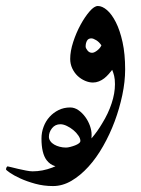

<svg xmlns="http://www.w3.org/2000/svg" viewBox="-71 -316 473 643"><path d="M235.4 147.5Q255.9 123.5 271.5 96.7Q291.5 64.5 302.7 30.5Q314 -3.4 314 -34.2Q314 -50.8 311.3 -61.8Q308.6 -72.8 304.7 -82Q299.3 -75.2 292.7 -67.6Q286.1 -60.1 278.1 -53.7Q270 -47.4 260.3 -43.5Q250.5 -39.6 240.2 -39.6Q227.5 -39.6 213.9 -45.4Q200.2 -51.3 189.2 -61.5Q178.2 -71.8 171.1 -86.7Q164.1 -101.6 164.1 -118.7Q164.1 -144.5 174.1 -175.3Q184.1 -206.1 198.7 -232.9Q213.4 -259.8 229 -277.8Q244.6 -295.9 256.8 -295.9Q271.5 -295.9 287.4 -282.2Q303.2 -268.6 316.9 -241.7Q330.6 -214.8 339.4 -175Q348.1 -135.3 348.1 -83.5Q348.1 -42.5 338.6 2.4Q329.1 47.4 313 90.6Q296.9 133.8 274.4 173.3Q252 212.9 225.1 242.4Q198.2 272 168.2 289.6Q138.2 307.1 106.4 307.1Q75.2 307.1 46.9 299.3Q18.6 291.5 -3.2 281.5Q-24.9 271.5 -37.8 262.5Q-50.8 253.4 -50.8 251.5Q-50.8 248 -49.1 244.6Q-47.4 241.2 -45.4 241.2Q-43.5 241.2 -33.4 243.9Q-23.4 246.6 -10.5 249.5Q2.4 252.4 15.9 255.1Q29.3 257.8 38.1 257.8Q71.3 257.8 104.5 245.1Q109.9 242.7 114.7 240.7Q96.7 235.8 85 220.2Q67.9 197.3 67.9 147.9Q67.9 127.4 75 108.6Q82 89.8 94.7 75.7Q107.4 61.5 125 52.7Q142.6 43.9 164.1 43.9Q178.7 43.9 191.7 53Q204.6 62 214.6 75.7Q224.6 89.4 230.2 105.2Q235.8 121.1 235.8 135.3Q235.8 141.6 235.4 147.5ZM268.6 -164.1Q261.2 -175.3 251.2 -181.4Q241.2 -187.5 234.9 -187.5Q224.6 -187.5 220.2 -179.4Q215.8 -171.4 215.8 -160.2Q215.8 -154.8 221.9 -147Q228 -139.2 237.3 -139.2Q244.6 -139.2 254.6 -147Q264.6 -154.8 268.6 -164.1ZM198.2 155.8Q198.2 147.9 191.4 137.9Q184.6 127.9 174.6 119.6Q164.6 111.3 152.8 105.7Q141.1 100.1 131.3 100.1Q113.8 100.1 103.3 113.3Q92.8 126.5 92.8 142.1Q92.8 149.9 97.7 156.7Q102.5 163.6 110.6 168.2Q118.7 172.9 128.9 175.5Q139.2 178.2 149.9 178.2Q155.8 178.2 164.3 176Q172.9 173.8 180.4 170.9Q188 168 193.1 164.1Q198.2 160.2 198.2 155.8Z"/></svg>

Font: Simplified Naskh
Style: Regular
Weight: 400
Designer: SIL International
Foundry: Arabeyes
Version: 1.02_alpha